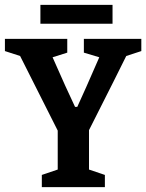

<svg xmlns="http://www.w3.org/2000/svg" viewBox="-26 -765 598 785"><path d="M139.2 -668V-745.1H434.1V-668ZM145 0V-49.8L210 -71.8V-231L56.2 -536.1L-5.9 -556.2V-606H249V-549.8L189 -530.8Q246.1 -400.4 280.8 -328.1H290Q318.8 -390.1 379.9 -530.8L316.9 -549.8V-606H551.8V-556.2L490.2 -536.1Q465.8 -485.8 337.9 -232.9V-71.8L402.8 -49.8V0Z"/></svg>

Font: Grenze SemiBold
Style: Regular
Weight: 600
Designer: Renata Polastri
Foundry: Omnibus-Type
Version: Version 1.002;PS 001.002;hotconv 1.0.88;makeotf.lib2.5.64775